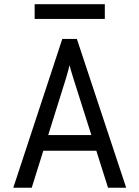

<svg xmlns="http://www.w3.org/2000/svg" viewBox="-20 -883 656 903"><path d="M42.5 0 273 -700H341.5L573.5 0H488.2L326.5 -509.8Q324.8 -515.5 320.8 -528.4Q316.8 -541.4 312.8 -554.9Q308.9 -568.4 307.2 -576.5Q305.5 -568.4 301.8 -554.9Q298 -541.4 294.4 -528.6Q290.9 -515.9 288.8 -509.8L129.2 0ZM159 -174.2 182.8 -247.8H432.5L456.2 -174.2ZM143 -794V-863.2H473V-794Z"/></svg>

Font: Overpass Mono Light
Style: Regular
Weight: 300
Monospace: yes
Designer: Delve Withrington, Dave Bailey
Foundry: Delve Fonts LLC
Version: Version 4.000